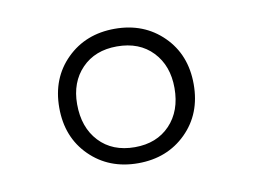

<svg xmlns="http://www.w3.org/2000/svg" viewBox="-46 -919 555 422"><g transform="rotate(-10 232.0 -708.0)"><path d="M382 -708Q382 -642 339.5 -600Q297 -558 232 -558Q167 -558 124.5 -600Q82 -642 82 -708Q82 -774 124.5 -816Q167 -858 232 -858Q297 -858 339.5 -816Q382 -774 382 -708ZM230 -819Q181 -819 151.5 -788.5Q122 -758 122 -709Q122 -657 151.5 -625.5Q181 -594 231 -594Q280 -594 309.5 -625Q339 -656 339 -707Q339 -757 309.5 -788Q280 -819 230 -819Z"/></g></svg>

Font: Morrison Thin
Style: Regular
Weight: 100
Designer: Pablo Impallari, Rodrigo Fuenzalida (Modified by Dan O. Williams)
Version: Version 0.03;June 6, 2019;FontCreator 11.5.0.2425 64-bit; tt